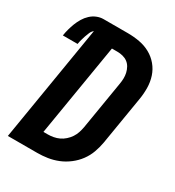

<svg xmlns="http://www.w3.org/2000/svg" viewBox="-188 -841 865 947"><g transform="rotate(30 244.5 -367.5)"><path d="M169 0H2L111 -660Q101 -652 95.5 -639.5Q90 -627 86 -615Q82 -603 78.5 -590.5Q75 -578 73 -565H-11Q-8 -584 -3 -602.5Q2 -621 9 -639Q16 -657 26.5 -674.5Q37 -692 52 -706Q67 -720 85.5 -727.5Q104 -735 123 -735H261Q295 -735 328 -729Q361 -723 389 -707.5Q417 -692 437.5 -667.5Q458 -643 468 -612.5Q478 -582 478.5 -548Q479 -514 473 -480L428 -208Q423 -179 412.5 -150Q402 -121 383.5 -96Q365 -71 339.5 -51.5Q314 -32 285.5 -20.5Q257 -9 227.5 -4.5Q198 0 169 0ZM144 -105H169Q184 -105 200.5 -108Q217 -111 232 -118Q247 -125 260.5 -137Q274 -149 283.5 -163.5Q293 -178 298 -193.5Q303 -209 306 -225L351 -497Q354 -514 354.5 -530Q355 -546 351.5 -561.5Q348 -577 340.5 -590.5Q333 -604 321 -613Q309 -622 293.5 -626Q278 -630 262 -630H231Z"/></g></svg>

Font: Iosevka Extrabold Oblique
Style: Regular
Weight: 800
Italic angle: -9°
Monospace: yes
Designer: Belleve Invis
Foundry: Belleve Invis
Version: Version 32.5.0; ttfautohint (v1.8.4)